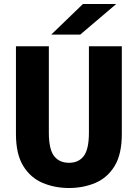

<svg xmlns="http://www.w3.org/2000/svg" viewBox="-20 -932 690 963"><path d="M326 11Q255 11 194.2 -14.5Q133.5 -40 96.8 -99.2Q60 -158.5 60 -260V-700H225V-267Q225 -183.5 251.2 -149.5Q277.5 -115.5 326 -115.5Q374.5 -115.5 400.2 -149.5Q426 -183.5 426 -267V-700H591V-260Q591 -158.5 554.8 -99.2Q518.5 -40 458 -14.5Q397.5 11 326 11ZM382.5 -758.5H237L396 -912H563Z"/></svg>

Font: Trispace
Style: Bold
Weight: 700
Designer: Tyler Finck
Foundry: Etcetera Type Company
Version: Version 1.210; ttfautohint (v1.8.3)